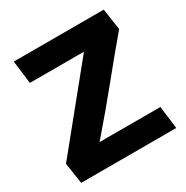

<svg xmlns="http://www.w3.org/2000/svg" viewBox="-157 -811 910 941"><g transform="rotate(-30 297.5 -340.0)"><path d="M574 -560Q490 -461 406 -357Q322 -253 214 -128H558Q562 -96 566 -64Q570 -32 574 0H36L18 -118L369 -550H63Q59 -583 55 -615Q51 -647 47 -680H556Z"/></g></svg>

Font: Palanquin Dark SemiBold
Style: Regular
Weight: 600
Designer: Pria Ravichandran
Version: Version 1.001